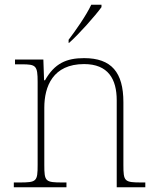

<svg xmlns="http://www.w3.org/2000/svg" viewBox="-20 -786 657 806"><path d="M268 -619V-606H270C311 -642 381 -721 406 -756V-766H363C342 -721 297 -657 268 -619ZM38 0H259V-20H243C170 -20 166 -24 166 -94V-334C166 -423 202 -517 333 -517C434 -517 470 -454 470 -365V0H590V-20H575C502 -20 498 -24 498 -94V-357C498 -482 448 -542 333 -542C259 -542 209 -520 169 -449H165L162 -536H43V-516H71C131 -516 138 -511 138 -442V-94C138 -24 134 -20 61 -20H38Z"/></svg>

Font: Noto Serif Malayalam Thin
Style: Regular
Weight: 100
Designer: Indian type Foundry, Jelle Bosma, Monotype Design Team
Foundry: Monotype Imaging Inc.
Version: Version 2.104